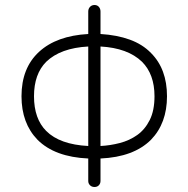

<svg xmlns="http://www.w3.org/2000/svg" viewBox="-20 -735 754 768"><path d="M358 13Q347 13 340 6Q333 -1 333 -11V-101Q199 -107 130 -176Q66 -242 66 -350Q66 -463 136 -527.5Q206 -592 333 -599V-689Q333 -700 340 -707.5Q347 -715 358 -715Q369 -715 375.5 -707.5Q382 -700 382 -689V-599Q448 -595 499 -576.5Q550 -558 584 -523Q648 -459 648 -350Q648 -242 584 -176Q515 -107 382 -101V-11Q382 -1 375.5 6Q369 13 358 13ZM333 -151V-549Q222 -543 165 -488Q116 -439 116 -350Q116 -260 165 -211Q219 -157 333 -151ZM382 -151Q421 -153 459.5 -163Q498 -173 529 -195Q560 -217 579 -255Q598 -293 598 -350Q598 -438 548 -488Q491 -543 382 -549Z"/></svg>

Font: Zen Kurenaido
Style: ARC
Weight: 400
Designer: Yoshimichi Ohira
Foundry: Positype
Version: Version 1.001